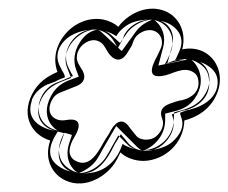

<svg xmlns="http://www.w3.org/2000/svg" viewBox="-20 -581 536 451"><path d="M101 -344C106 -354 111 -359 120 -363L135 -369C142 -372 150 -375 155 -377C157 -378 189 -386 174 -415C173 -417 170 -421 169 -423L164 -432C155 -449 164 -470 180 -480C200 -493 218 -485 226 -471L232 -461C237 -451 260 -422 281 -460C283 -464 288 -470 290 -475L294 -486C298 -495 304 -501 314 -506C345 -521 370 -494 357 -466L351 -453C346 -442 313 -391 368 -404C386 -408 412 -425 433 -412C442 -407 445 -400 446 -391C449 -367 432 -352 409 -346C403 -345 398 -344 392 -342C379 -337 349 -332 361 -302C367 -288 359 -271 347 -261C335 -250 310 -250 300 -262L292 -272C289 -276 286 -279 284 -282C284 -282 265 -316 241 -276C238 -270 234 -263 229 -256C216 -236 196 -185 160 -202C140 -211 137 -231 157 -263C157 -263 185 -308 135 -299C109 -294 86 -313 101 -344ZM98 -251C82 -205 105 -170 134 -157C182 -135 233 -169 252 -202C257 -210 259 -216 263 -223C275 -211 296 -203 317 -203C367 -204 412 -245 413 -298C439 -305 462 -318 478 -340C524 -405 478 -480 408 -465C420 -511 395 -547 362 -557C321 -570 278 -546 258 -518C249 -526 237 -532 223 -535C155 -548 91 -476 115 -412C89 -401 69 -386 56 -361C27 -305 59 -262 98 -251ZM78 -355C85 -369 97 -380 111 -386L126 -392C132 -394 139 -398 148 -401C149 -401 150 -402 152 -403C152 -403 151 -402 151 -403C150 -405 149 -407 147 -410L142 -420C124 -453 144 -487 167 -502C199 -522 234 -509 248 -483L254 -473C254 -472 255 -470 257 -468C257 -468 258 -471 259 -472C262 -477 265 -483 266 -484L271 -496V-497C277 -510 289 -521 303 -528C334 -543 367 -532 380 -505C387 -490 387 -472 380 -456L374 -443C372 -438 370 -436 367 -430C378 -434 413 -454 446 -433C453 -429 460 -423 465 -415C469 -408 470 -401 471 -394C476 -353 444 -329 415 -322H414H413C408 -321 405 -320 400 -318C393 -315 387 -314 383 -312C383 -312 384 -312 384 -311C396 -281 378 -255 363 -242C341 -222 302 -220 281 -245L273 -255C270 -259 267 -261 264 -266C264 -266 263 -264 262 -263C259 -257 255 -251 250 -243C245 -236 214 -151 150 -180C140 -185 130 -193 124 -204C115 -222 118 -242 126 -259C128 -264 130 -267 134 -273C108 -271 74 -286 71 -321C70 -333 72 -344 78 -355ZM105 -275 131 -268 122 -243C110 -209 126 -187 144 -179C176 -164 215 -188 230 -214C235 -222 238 -227 242 -235L258 -263L281 -240C288 -233 301 -228 316 -228C353 -229 387 -259 388 -298L389 -317L407 -322C429 -328 447 -338 458 -354C482 -388 472 -420 452 -434C442 -441 430 -445 413 -441L373 -432L384 -472C393 -505 375 -527 354 -533C327 -541 293 -524 278 -503L262 -480L241 -499C236 -504 227 -509 218 -511C181 -518 142 -487 135 -451C133 -441 134 -431 138 -421L147 -398L124 -389C102 -380 88 -369 78 -350C59 -312 76 -288 97 -278C100 -277 102 -276 105 -275ZM57 -351C63 -364 75 -375 92 -383H93L109 -389C113 -391 117 -394 132 -399C132 -400 133 -402 130 -408C129 -410 128 -412 126 -415L121 -425C107 -451 118 -479 146 -497C156 -503 171 -509 190 -511C218 -514 240 -505 253 -496C258 -505 269 -517 284 -525C312 -539 356 -538 381 -523C408 -506 411 -482 401 -460L395 -447C394 -444 393 -443 391 -440C410 -443 444 -442 466 -428C483 -418 490 -405 491 -393C494 -362 471 -335 427 -324L425 -323H423C421 -323 419 -322 416 -321C407 -318 405 -317 403 -316C403 -315 403 -313 405 -307C415 -284 402 -263 385 -248C365 -230 321 -221 286 -234C279 -237 275 -238 268 -243C266 -240 247 -160 155 -176C145 -178 138 -180 131 -183C86 -204 93 -237 115 -271L116 -273C103 -274 89 -278 80 -283C52 -297 47 -320 54 -342C55 -345 55 -348 57 -351ZM119 -273 149 -264 143 -246C129 -205 152 -181 162 -176C164 -175 165 -175 166 -175C171 -176 198 -189 209 -209C214 -217 217 -222 221 -230L253 -285L303 -235C308 -230 314 -227 315 -227C321 -227 367 -248 368 -298V-314L395 -321C409 -325 425 -332 437 -349C471 -397 437 -439 426 -442H424L352 -427L363 -469C374 -510 346 -533 340 -535H339C338 -535 314 -527 300 -508L266 -461L219 -505C214 -510 209 -511 209 -511C209 -511 185 -511 166 -479C155 -461 151 -438 159 -417L165 -401L141 -392C124 -385 110 -375 99 -354C73 -303 110 -275 119 -273Z"/></svg>

Font: AppleStorm
Style: XbdFaxIta
Weight: 800
Foundry: Cannot Into Space Fonts
Version: Version 1.01